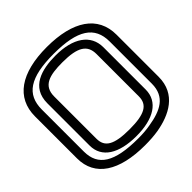

<svg xmlns="http://www.w3.org/2000/svg" viewBox="-194 -821 993 993"><g transform="rotate(-45 303.0 -324.5)"><path d="M602 -474C602 -611 492 -684 302 -684C112 -684 5 -610 5 -473V-166C5 -35 113 35 302 35C336 35 369 33 399 28C498 11 602 -38 602 -166V-474ZM552 -474V-166C552 -69 483 -37 390 -22C363 -17 334 -15 302 -15C128 -15 55 -62 55 -166V-473C55 -584 128 -634 302 -634C477 -634 552 -584 552 -474ZM303 -571C415 -571 458 -543 458 -476V-167C458 -106 416 -80 304 -80C190 -80 148 -106 148 -167V-476C148 -555 208 -571 303 -571ZM303 -621C201 -621 98 -594 98 -476V-167C98 -78 176 -30 304 -30C430 -30 508 -78 508 -167V-476C508 -569 430 -621 303 -621Z"/></g></svg>

Font: Gamestation DisplayOutline
Style: Regular
Weight: 400
Designer: Jonas Hecksher
Foundry: Jonas Hecksher, Playtypeª, e-types AS
Version: Version 1.003